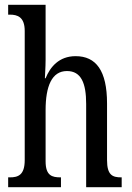

<svg xmlns="http://www.w3.org/2000/svg" viewBox="-20 -780 549 800"><path d="M14 0H234V-41H232C197 -41 170 -48 170 -108V-321C170 -421 196 -484 259 -484C318 -484 339 -434 339 -347V0H487V-41H485C449 -41 426 -50 426 -113V-349C426 -486 380 -546 295 -546C226 -546 189 -501 170 -454H167C167 -462 170 -499 170 -531V-760H14V-719H21C52 -719 83 -710 83 -651V-113C83 -50 55 -41 21 -41H14Z"/></svg>

Font: Noto Serif Devanagari ExtraCondensed
Style: Regular
Weight: 400
Width: 2
Designer: Universal Thirst, Indian Type Foundry and the Monotype Design Team
Foundry: Monotype Imaging Inc.
Version: Version 2.004